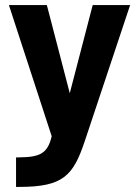

<svg xmlns="http://www.w3.org/2000/svg" viewBox="-20 -535 545 754"><path d="M43 199H57C230 199 268 153 313 19L491 -515H344L254 -169L164 -515H15L183 0C167 70 134 82 55 83H43Z"/></svg>

Font: Arthouse Owned
Style: Bold
Weight: 700
Designer: Jeremy Tribby
Foundry: Tribby Type
Version: Version 1.000;PS 001.000;hotconv 1.0.88;makeotf.lib2.5.64775